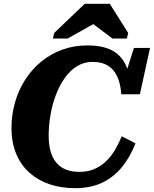

<svg xmlns="http://www.w3.org/2000/svg" viewBox="-20 -965 803 1002"><path d="M394 -68Q437 -68 470.5 -82Q504 -96 531 -121Q558 -146 578.5 -180Q599 -214 615 -254L687 -217Q659 -145 616 -92.5Q573 -40 513 -11.5Q453 17 372 17Q300 17 240 -3Q180 -23 135 -62.5Q90 -102 65 -161Q40 -220 40 -297Q40 -366 58 -429.5Q76 -493 110.5 -547.5Q145 -602 194 -642.5Q243 -683 304 -705.5Q365 -728 437 -728Q494 -728 535 -714.5Q576 -701 602 -675Q628 -649 642.5 -611.5Q657 -574 661 -524L623 -539L679 -715H763L710 -473H613Q609 -529 591.5 -566.5Q574 -604 542.5 -623Q511 -642 463 -642Q418 -642 381 -619Q344 -596 316.5 -556Q289 -516 270.5 -466.5Q252 -417 243 -362.5Q234 -308 234 -257Q234 -210 244 -175Q254 -140 274 -116Q294 -92 324.5 -80Q355 -68 394 -68ZM553 -945H422L263 -793L256 -764H333L513 -865L431 -866L567 -764H642L649 -793Z"/></svg>

Font: Roboto Serif
Style: Bold Italic
Weight: 700
Italic angle: -10°
Designer: Greg Gazdowicz
Foundry: Commercial Type
Version: Version 1.008